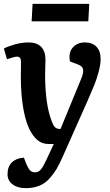

<svg xmlns="http://www.w3.org/2000/svg" viewBox="-24 -747 573 996"><path d="M145 -727.1H439L434.1 -636.2H140.1ZM305.2 57.1Q286.6 100.1 270.8 127.2Q254.9 154.3 231.9 179.7Q209 205.1 178.7 217Q148.4 229 108.9 229Q66.9 229 41 209.2Q15.1 189.5 15.1 157.2Q15.1 117.2 37.4 95.5Q59.6 73.7 100.1 70.8L112.8 104Q121.6 125 131.3 136Q141.1 147 158.2 147Q175.3 147 187.7 132.3Q200.2 117.7 213.9 87.9L254.9 0H229Q199.7 0 178.5 -14.2Q157.2 -28.3 138.2 -59.1Q112.3 -101.1 98.1 -177.2Q84 -253.4 84 -349.1L85 -424.8Q85 -440.4 79.8 -446.8Q74.7 -453.1 63 -453.1Q53.2 -453.1 12.2 -439.9L-3.9 -495.1Q16.1 -506.3 53 -516.6Q89.8 -526.9 123 -526.9Q211.9 -526.9 211.9 -435.1Q211.9 -424.3 210.9 -399.9Q210 -375.5 210 -359.9Q210 -200.2 247.1 -110.8Q255.4 -90.8 264.6 -84.5Q273.9 -78.1 286.1 -78.1H290L397 -337.9Q407.2 -362.8 407.5 -377.9Q407.7 -393.1 399.9 -400.9Q392.1 -408.7 374 -415L338.9 -428.2Q330.1 -474.6 353.8 -500.7Q377.4 -526.9 417 -526.9Q454.6 -526.9 476.3 -504.6Q498 -482.4 498 -440.9Q498 -412.1 487.5 -373.8Q477.1 -335.4 465.8 -307.6Q454.6 -279.8 431.2 -226.1Z"/></svg>

Font: Literata Book
Style: Bold Italic
Weight: 700
Italic angle: -3°
Designer: Latin by Veronika Burian and Jose Scaglione. Greek by Irene Vlachou. Cyrillic by Vera Evstafieva
Foundry: TypeTogether
Version: Version 1.003;PS 001.003;hotconv 1.0.88;makeotf.lib2.5.64775